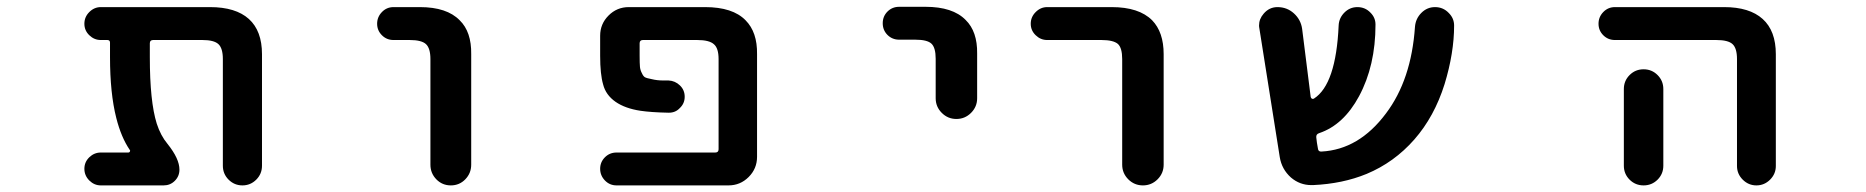

<svg xmlns="http://www.w3.org/2000/svg" viewBox="-20 -569 5540 570"><path d="M641.6 -77.1V-393.6Q641.6 -425.8 628.4 -438Q615.2 -450.2 581.1 -450.2H434.6Q424.8 -450.2 424.8 -440.4V-399.4Q424.8 -267.6 445.3 -202.1Q457 -166 477.5 -141.6Q512.7 -97.7 512.7 -65.4Q512.7 -45.9 499 -32.2Q485.4 -18.6 465.8 -18.6H279.3Q259.8 -18.6 245.1 -33.2Q230.5 -47.9 230.5 -67.9Q230.5 -87.9 245.1 -102.1Q259.8 -116.2 279.3 -116.2H361.3Q364.3 -116.2 365.7 -119.1Q367.2 -122.1 365.2 -124Q339.8 -161.1 325.2 -218.8Q306.6 -292 306.6 -399.4V-442.4Q306.6 -450.2 298.8 -450.2H279.3Q259.8 -450.2 245.1 -464.4Q230.5 -478.5 230.5 -498.5Q230.5 -518.6 245.1 -533.2Q259.8 -547.9 279.3 -547.9H603.5Q679.7 -547.9 718.8 -512.7Q757.8 -477.5 757.8 -408.2V-77.1Q757.8 -52.7 740.7 -35.6Q723.6 -18.6 699.7 -18.6Q675.8 -18.6 658.7 -35.6Q641.6 -52.7 641.6 -77.1Z M1257.8 -80.1V-393.6Q1257.8 -425.8 1244.6 -438Q1231.4 -450.2 1196.3 -450.2H1148.4Q1127.9 -450.2 1113.8 -464.4Q1099.6 -478.5 1099.6 -498.5Q1099.6 -518.6 1113.8 -533.2Q1127.9 -547.9 1148.4 -547.9H1226.6Q1306.6 -547.9 1344.7 -508.8Q1379.9 -474.6 1378.9 -408.2V-80.1Q1378.9 -54.7 1361.3 -36.6Q1343.8 -18.6 1318.4 -18.6Q1293 -18.6 1275.4 -36.6Q1257.8 -54.7 1257.8 -80.1Z M1810.5 -18.6Q1790 -18.6 1775.9 -33.2Q1761.7 -47.9 1761.7 -67.9Q1761.7 -87.9 1775.9 -102.1Q1790 -116.2 1810.5 -116.2H2103.5Q2113.3 -116.2 2113.3 -126V-393.6Q2113.3 -425.8 2099.6 -437.5Q2085.9 -450.2 2049.8 -450.2H1888.7Q1878.9 -450.2 1878.9 -440.4V-403.3Q1878.9 -380.9 1879.9 -370.1Q1880.9 -360.4 1885.7 -351.6Q1889.6 -342.8 1894.5 -339.8Q1899.4 -336.9 1915 -334Q1930.7 -330.1 1948.2 -330.1Q1955.1 -330.1 1964.8 -330.1Q1984.4 -329.1 1998.5 -315.4Q2012.7 -301.8 2012.7 -281.7Q2012.7 -261.7 1998 -248Q1985.4 -234.4 1965.8 -234.4Q1965.8 -234.4 1964.8 -234.4Q1913.1 -235.4 1880.9 -240.2Q1835.9 -247.1 1807.6 -266.6Q1778.3 -287.1 1770.5 -318.4Q1761.7 -348.6 1761.7 -403.3V-462.9Q1761.7 -498 1786.6 -522.9Q1811.5 -547.9 1846.7 -547.9H2073.2Q2155.3 -547.9 2193.4 -508.8Q2228.5 -473.6 2227.5 -408.2V-103.5Q2227.5 -68.4 2202.6 -43.5Q2177.7 -18.6 2142.6 -18.6Z M2757.8 -277.3V-394.5Q2757.8 -427.7 2745.1 -439.5Q2732.4 -451.2 2697.3 -451.2H2649.4Q2628.9 -451.2 2614.7 -465.3Q2600.6 -479.5 2600.6 -500Q2600.6 -520.5 2614.7 -534.7Q2628.9 -548.8 2649.4 -548.8H2727.5Q2808.6 -548.8 2846.7 -509.8Q2881.8 -475.6 2880.9 -410.2V-277.3Q2880.9 -252 2862.8 -233.9Q2844.7 -215.8 2819.3 -215.8Q2793.9 -215.8 2775.9 -233.9Q2757.8 -252 2757.8 -277.3Z M3311.5 -80.1V-393.6Q3311.5 -426.8 3298.8 -438.5Q3285.2 -450.2 3250 -450.2H3088.9Q3069.3 -450.2 3054.7 -464.4Q3040 -478.5 3040 -498.5Q3040 -518.6 3054.7 -533.2Q3069.3 -547.9 3088.9 -547.9H3280.3Q3361.3 -547.9 3400.4 -508.8Q3434.6 -473.6 3434.6 -408.2V-80.1Q3434.6 -54.7 3416.5 -36.6Q3398.4 -18.6 3373 -18.6Q3347.7 -18.6 3329.6 -36.6Q3311.5 -54.7 3311.5 -80.1Z M3877.9 -19.5Q3875 -19.5 3873 -19.5Q3838.9 -19.5 3812.5 -42Q3785.2 -66.4 3779.3 -102.5L3718.8 -484.4Q3717.8 -489.3 3717.8 -493.2Q3717.8 -512.7 3731.4 -528.3Q3748 -547.9 3772.5 -547.9Q3800.8 -547.9 3821.3 -529.3Q3841.8 -510.7 3845.7 -483.4L3871.1 -281.2Q3872.1 -277.3 3875 -275.9Q3877.9 -274.4 3880.9 -276.4Q3946.3 -318.4 3954.1 -493.2Q3955.1 -515.6 3971.2 -531.7Q3987.3 -547.9 4009.8 -547.9Q4033.2 -547.9 4048.8 -531.2Q4063.5 -516.6 4063.5 -496.1Q4063.5 -374 4014.6 -283.2Q3968.8 -198.2 3896.5 -173.8Q3886.7 -170.9 3887.7 -161.1Q3888.7 -154.3 3889.6 -145.5Q3891.6 -134.8 3892.6 -127.9Q3893.6 -118.2 3903.3 -119.1Q4014.6 -125 4094.7 -232.4Q4169.9 -332 4180.7 -489.3Q4182.6 -513.7 4199.7 -530.8Q4216.8 -547.9 4240.2 -547.9Q4264.6 -547.9 4281.2 -530.3Q4296.9 -514.6 4296.9 -493.2Q4296.9 -412.1 4268.6 -319.3Q4238.3 -222.7 4178.7 -154.8Q4119.1 -86.9 4037.1 -52.7Q3965.8 -23.4 3877.9 -19.5Z M5136.7 -76.2V-393.6Q5136.7 -425.8 5123.5 -438Q5110.4 -450.2 5075.2 -450.2H4774.4Q4753.9 -450.2 4739.7 -464.4Q4725.6 -478.5 4725.6 -498.5Q4725.6 -518.6 4739.7 -533.2Q4753.9 -547.9 4774.4 -547.9H5098.6Q5173.8 -547.9 5212.9 -512.7Q5252 -477.5 5252 -408.2V-76.2Q5252 -52.7 5234.9 -35.6Q5217.8 -18.6 5194.3 -18.6Q5170.9 -18.6 5153.8 -35.6Q5136.7 -52.7 5136.7 -76.2ZM4800.8 -77.1V-304.7Q4800.8 -329.1 4817.9 -346.2Q4835 -363.3 4859.4 -363.3Q4883.8 -363.3 4900.9 -346.2Q4918 -329.1 4918 -304.7V-77.1Q4918 -52.7 4900.9 -35.6Q4883.8 -18.6 4859.4 -18.6Q4835 -18.6 4817.9 -35.6Q4800.8 -52.7 4800.8 -77.1Z"/></svg>

Font: Rounded-X Mgen+ 1m medium
Style: Regular
Weight: 500
Designer: [Source Han Sans]
Ryoko NISHIZUKA  (kana & ideographs); Paul D. Hunt (Latin, Greek & Cyrillic); Wenlong ZHANG  (bopomofo
Version: Version 1.059.20150602